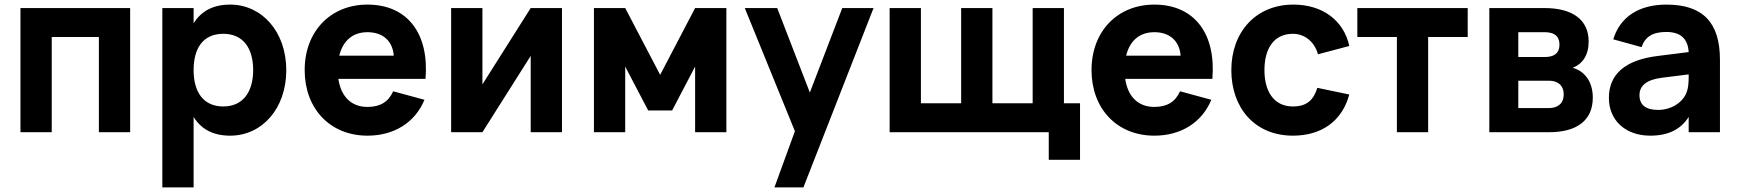

<svg xmlns="http://www.w3.org/2000/svg" viewBox="-20 -575 7560 835"><path d="M205 0V-414H410V0H546V-540H69V0Z M822 240V-66.5C853.5 -15.5 904 15 981 15C1119 15 1225 -102 1225 -270C1225 -437 1119 -555 981 -555C904 -555 853.5 -524.5 822 -473.5V-540H686V240ZM951 -112C866 -112 822 -173 822 -270C822 -364 862 -428 951 -428C1037 -428 1081 -366 1081 -270C1081 -177 1038 -112 951 -112Z M1578 -110C1508 -110 1463 -154.5 1451.5 -232H1830.5C1847 -428 1753 -555 1578 -555C1418 -555 1305 -439 1305 -270C1305 -103 1415 15 1578 15C1694 15 1785 -42 1826 -141L1690 -178C1669 -131.5 1633.5 -110 1578 -110ZM1455.5 -333C1471.5 -398 1514 -435 1578 -435C1645 -435 1687.5 -397 1692.5 -333Z M2288 -540 2078 -208V-540H1942V0H2078L2288 -332V0H2424V-540Z M2699 0V-285.5L2799 -94.5H2903L3003 -285.5V0H3139V-540H3003L2851 -249.5L2699 -540H2563V0Z M3474 240 3779 -540H3643L3502 -172.5L3360 -540H3219L3437 -4.5L3348 240Z M4677 120V-126H4607V-540H4471V-126H4296V-540H4160V-126H3985V-540H3849V0H4541V120Z M5000 -110C4930 -110 4885 -154.5 4873.5 -232H5252.5C5269 -428 5175 -555 5000 -555C4840 -555 4727 -439 4727 -270C4727 -103 4837 15 5000 15C5116 15 5207 -42 5248 -141L5112 -178C5091 -131.5 5055.5 -110 5000 -110ZM4877.5 -333C4893.5 -398 4936 -435 5000 -435C5067 -435 5109.5 -397 5114.5 -333Z M5603 15C5728 15 5817 -49 5848 -164L5709 -193C5693 -141 5664 -112 5603 -112C5521 -112 5479 -176 5479 -270C5479 -360 5517 -428 5603 -428C5653 -428 5696 -395 5712 -339L5848 -375C5824 -486 5732 -555 5605 -555C5440 -555 5335 -434 5335 -270C5335 -108 5435 15 5603 15Z M6191 0V-414H6363V-540H5883V-414H6055V0Z M6716.5 0C6840 0 6907 -53 6907 -150.5C6907 -217.5 6873.5 -265.5 6819.5 -280C6862.5 -297 6889 -335 6889 -394.5C6889 -488 6820.5 -540 6696.5 -540H6457V0ZM6698 -435C6735.5 -435 6762 -421 6762 -381C6762 -341 6735.5 -327 6698 -327H6583V-435ZM6583 -105V-224H6716.5C6754 -224 6780.5 -204.5 6780.5 -164.5C6780.5 -124.5 6754 -105 6716.5 -105Z M7227 -555C7107.5 -555 7025.5 -501.5 6996 -404L7119 -370C7135 -416 7168 -436 7227 -436C7287 -436 7320.5 -408 7324 -348.5L7188.5 -331.5C7048 -314 6977 -252.5 6977 -149C6977 -51 7049.5 15 7157 15C7235 15 7289.5 -12 7324 -66.5V0H7460V-315C7460 -478 7385 -555 7227 -555ZM7324 -251.5V-244C7324 -220 7323.5 -189.5 7311 -164C7293 -127.5 7248 -97 7191 -97C7137.5 -97 7110 -118.5 7110 -161C7110 -203.5 7142.5 -229 7208.5 -237Z"/></svg>

Font: Vela Sans ExtBd
Style: Regular
Weight: 800
Designer: Principal design: Mikhail Sharanda - project Manrope.
Design modification: Ravid Balaliev
Foundry: Mikhail Sharanda
Version: Version 1.001